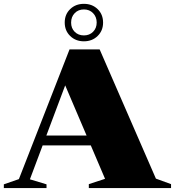

<svg xmlns="http://www.w3.org/2000/svg" viewBox="-34 -956 890 976"><path d="M159.5 -217V-267H509.5V-217ZM758.5 -48 835.5 -20V0H417.5V-20L500 -47L282.5 -557L317.5 -575.5L118 -44.5L202.5 -19V0H-14.5V-19L62 -45.5L319.5 -705H472.5ZM392.5 -936.5Q434.5 -936.5 462.2 -909.8Q490 -883 490 -841Q490 -800 462.2 -773Q434.5 -746 392.5 -746Q350.5 -746 322.8 -773Q295 -800 295 -841.5Q295 -883 322.8 -909.8Q350.5 -936.5 392.5 -936.5ZM392.5 -776Q421 -776 439.2 -794.5Q457.5 -813 457.5 -841.5Q457.5 -870 439.2 -889Q421 -908 392.5 -908Q364 -908 345.8 -889.2Q327.5 -870.5 327.5 -841Q327.5 -812.5 345.8 -794.2Q364 -776 392.5 -776Z"/></svg>

Font: Newsreader 60pt ExtraBold
Style: Regular
Weight: 800
Designer: Hugues Gentile
Foundry: Production Type
Version: Version 1.003